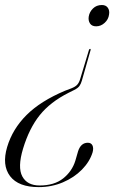

<svg xmlns="http://www.w3.org/2000/svg" viewBox="-33 -575 456 766"><path d="M293.5 -253Q290 -240.5 284 -232Q278 -223.5 263 -216L241 -205Q167.5 -168 125.5 -115.5Q83.5 -63 59 18Q36.5 92.5 56 128.8Q75.5 165 125 165Q183.5 165 219 136.8Q254.5 108.5 267.5 66.5L278.5 28.5Q289.5 -5.5 317.5 -5.5Q330.5 -5.5 335.8 5Q341 15.5 336.5 32.5Q325 70 293.8 101.8Q262.5 133.5 217.8 152.5Q173 171.5 121.5 171.5Q40.5 171.5 7.2 127.8Q-26 84 -4.5 11.5Q17 -60.5 73 -116.2Q129 -172 226.5 -213L251.5 -222.5Q268 -229 275.2 -237.2Q282.5 -245.5 286.5 -258.5L322 -376Q323.5 -380 326.5 -380Q329.5 -380 328.5 -375.5ZM373.5 -555Q389.5 -555 397.2 -544Q405 -533 402 -516.5Q399.5 -497.5 384.5 -483.8Q369.5 -470 350.5 -470Q333.5 -470 326 -481.5Q318.5 -493 321 -509Q324 -527.5 338 -541.2Q352 -555 373.5 -555Z"/></svg>

Font: Fraunces 144pt Light
Style: Italic
Weight: 300
Italic angle: -16°
Version: Version 1.000;[0bf87f6ff]